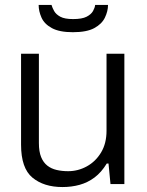

<svg xmlns="http://www.w3.org/2000/svg" viewBox="-20 -743 593 775"><path d="M232 12Q157 12 111 -26Q65 -64 65 -159V-526H137V-166Q137 -131 146 -109Q155 -87 171 -74.5Q187 -62 208.5 -57Q230 -52 255 -52Q295 -52 330.5 -71.5Q366 -91 388 -127.5Q410 -164 410 -215V-526H482V0H426L418 -83H411Q389 -47 361.5 -26.5Q334 -6 301.5 3Q269 12 232 12ZM274 -613Q220 -613 189.5 -629.5Q159 -646 147.5 -672Q136 -698 136 -723H188Q191 -712 198.5 -698.5Q206 -685 223.5 -675.5Q241 -666 275 -666Q311 -666 329.5 -675.5Q348 -685 355.5 -698.5Q363 -712 364 -723H416Q416 -698 403.5 -672Q391 -646 360.5 -629.5Q330 -613 274 -613Z"/></svg>

Font: Archivo SemiBold Light
Style: Regular
Weight: 300
Version: Version 2.001